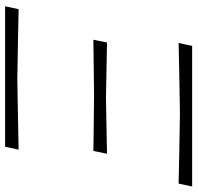

<svg xmlns="http://www.w3.org/2000/svg" viewBox="-30 -722 753 732"><g transform="rotate(90 346.0 -356.5)"><path d="M144.5 -661.5 155.5 -713H691.5L680.5 -661.5Q629 -662.5 559.5 -664Q490 -665.5 414 -666.5Q333.5 -665.5 265.2 -664Q197 -662.5 144.5 -661.5ZM132 -336.5 142.5 -388.5Q191.5 -387.5 245.2 -386.5Q299 -385.5 354 -384.5Q412.5 -385.5 464.8 -386.5Q517 -387.5 566.5 -388.5L556 -336.5Q509.5 -337 463 -337.8Q416.5 -338.5 344.5 -339Q294 -338.5 234.8 -337.8Q175.5 -337 132 -336.5ZM4.5 0 15.5 -51.5Q65 -50.5 136.8 -49Q208.5 -47.5 282 -46.5Q356 -47.5 426.5 -49Q497 -50.5 551 -51.5L540 0Z"/></g></svg>

Font: Commissioner Loud ExtraLight
Style: Italic
Weight: 200
Italic angle: -12°
Designer: Kostas Bartsokas
Foundry: Kostas Bartsokas
Version: Version 1.000; ttfautohint (v1.8.3)